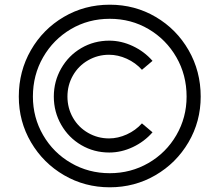

<svg xmlns="http://www.w3.org/2000/svg" viewBox="-20 -791 935 817"><path d="M60 -380Q60 -488 111.5 -577.5Q163 -667 251.5 -719Q340 -771 447 -771Q554 -771 642.5 -719Q731 -667 782.5 -577.5Q834 -488 834 -380Q834 -274 782 -185.5Q730 -97 641.5 -45.5Q553 6 447 6Q341 6 252.5 -45.5Q164 -97 112 -185.5Q60 -274 60 -380ZM774 -380Q774 -472 730.5 -547.5Q687 -623 612.5 -667Q538 -711 447 -711Q356 -711 281.5 -667Q207 -623 163.5 -547.5Q120 -472 120 -380Q120 -291 163.5 -216Q207 -141 282 -97.5Q357 -54 447 -54Q537 -54 612 -97.5Q687 -141 730.5 -216Q774 -291 774 -380ZM209 -380Q209 -445 240.5 -500Q272 -555 326 -586.5Q380 -618 445 -618Q496 -618 545 -595Q594 -572 629 -532L584 -494Q557 -524 519.5 -541Q482 -558 444 -558Q396 -558 355 -534.5Q314 -511 290.5 -470Q267 -429 267 -380Q267 -331 290.5 -290Q314 -249 355 -225.5Q396 -202 444 -202Q482 -202 519.5 -219Q557 -236 584 -266L629 -228Q594 -188 545 -165Q496 -142 445 -142Q380 -142 326 -173.5Q272 -205 240.5 -260Q209 -315 209 -380Z"/></svg>

Font: Open Sauce Sans Light
Style: Regular
Weight: 300
Designer: Alfredo Marco Pradil
Foundry: Creative Sauce Fz LLC
Version: Version 1.477